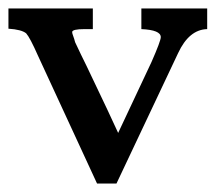

<svg xmlns="http://www.w3.org/2000/svg" viewBox="-24 -433 521 455"><path d="M206 2 66 -301Q47 -344 38 -354Q27 -363 -4 -365V-413H196V-364H176Q147 -364 147 -357Q147 -354 149.5 -347.5Q152 -341 154 -333Q168 -303 181 -277L230 -174Q242 -148 256 -118L335 -286Q357 -336 357 -345Q357 -362 311 -364V-413H467V-364Q424 -363 398 -307L252 2Z"/></svg>

Font: New Athena Unicode
Style: Bold
Weight: 700
Designer: J. Rusten 1997; rev. by R. Hancock 2001, 2002, rev. by D. Mastronarde 2002-2021
Foundry: Society for Classical Studies (formerly American Philological Association)
Version: Version 5.008